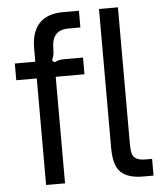

<svg xmlns="http://www.w3.org/2000/svg" viewBox="-54 -811 737 858"><g transform="rotate(-5 315.0 -381.5)"><path d="M118 0V-478H26V-553H118V-613Q118 -687 154 -725Q190 -763 261 -763H332V-688H280Q240 -688 221.5 -667Q203 -646 203 -602Q203 -589 201.5 -578.5Q200 -568 193 -553L203 -543Q218 -550 227.5 -551.5Q237 -553 249 -553H332V-478H203V0ZM553 0Q486 0 454 -30Q422 -60 422 -139V-763H507V-152Q507 -123 511 -107.5Q515 -92 529 -83.5Q543 -75 573 -75H600V0Z"/></g></svg>

Font: Open Sauce Sans
Style: Regular
Weight: 400
Designer: Alfredo Marco Pradil
Foundry: Creative Sauce Fz LLC
Version: Version 1.477